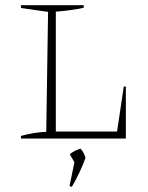

<svg xmlns="http://www.w3.org/2000/svg" viewBox="-20 -536 574 743"><path d="M459 -201H467V0H61V-10Q86 -17 111 -21Q136 -25 159 -26L166 -490L61 -505V-516H304V-506Q281 -501 253 -497Q225 -493 196 -491V-27H433ZM249 184 268 92 250 61Q261 52 270.5 47.5Q280 43 291 39Q298 46 302.5 54Q307 62 311 75Q301 102 288 130Q275 158 258 187Z"/></svg>

Font: Piazzolla SC Thin
Style: Regular
Weight: 100
Designer: Juan Pablo del Peral
Foundry: Huerta Tipografica
Version: Version 1.330